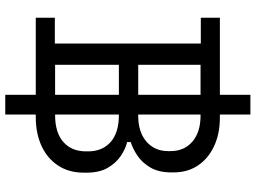

<svg xmlns="http://www.w3.org/2000/svg" viewBox="-141 -715 972 730"><g transform="rotate(90 345.0 -350.0)"><path d="M426 0H47.5V-72.5H145.5V-627.5H47.5V-700H427.2Q488.2 -700 535.4 -678.1Q582.5 -656.2 609 -616.8Q635.5 -577.2 635.5 -524.5V-516Q635.5 -467.2 616.8 -435.6Q598 -404 571.6 -386.4Q545.2 -368.8 520.2 -361V-347.5Q545.2 -341.5 572.4 -323.5Q599.5 -305.5 618 -273.8Q636.5 -242 636.5 -192.8V-182.8Q636.5 -125.5 609.1 -84.4Q581.8 -43.2 534.2 -21.6Q486.8 0 426 0ZM226.5 -316V-73.5H417.5Q484.5 -73.5 520 -105Q555.5 -136.5 555.5 -190.5V-199Q555.5 -253 520.1 -284.5Q484.8 -316 417.5 -316ZM226.5 -626.5V-389.5H420Q482 -389.5 518.2 -420.6Q554.5 -451.8 554.5 -503V-513Q554.5 -564.5 518.4 -595.5Q482.2 -626.5 420 -626.5ZM415.5 -816V116H340.5V-816Z"/></g></svg>

Font: Space Grotesk Variable Light
Style: Regular
Weight: 300
Designer: Florian Karsten
Foundry: Florian Karsten
Version: Version 2.000